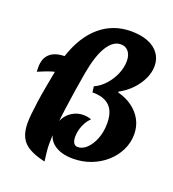

<svg xmlns="http://www.w3.org/2000/svg" viewBox="-175 -1033 1160 1285"><g transform="rotate(20 404.5 -391.0)"><path d="M596 -485Q655 -470 699 -437.5Q743 -405 767.5 -359.5Q792 -314 792 -258Q792 -198 766 -145Q740 -92 694.5 -51.5Q649 -11 589 12Q529 35 461 35Q376 35 326 -2Q276 -39 276 -104Q276 -149 296.5 -185.5Q317 -222 352 -243Q387 -264 429 -264Q445 -264 458.5 -261.5Q472 -259 486 -254Q468 -237 454.5 -213.5Q441 -190 433.5 -163Q426 -136 426 -109Q426 -80 436 -64.5Q446 -49 465 -49Q499 -49 529 -78Q559 -107 578 -156Q597 -205 597 -265Q597 -321 579 -356.5Q561 -392 525 -409.5Q489 -427 433 -427L428 -468Q470 -487 504 -524.5Q538 -562 558 -609Q578 -656 578 -702Q578 -744 558 -769Q538 -794 503 -794Q448 -794 406.5 -727Q365 -660 342 -529Q331 -466 320 -396Q309 -326 299.5 -255Q290 -184 284.5 -120Q279 -56 279 -5Q279 20 281.5 47Q284 74 290 118Q220 102 177 77.5Q134 53 114.5 13Q95 -27 95 -87Q95 -113 99 -152.5Q103 -192 110 -242Q117 -292 127.5 -349.5Q138 -407 150 -470Q131 -466 107 -457.5Q83 -449 36 -429Q36 -434 35.5 -440Q35 -446 35 -452Q35 -458 35 -462Q35 -525 71 -557.5Q107 -590 175 -591Q225 -743 318.5 -821.5Q412 -900 539 -900Q608 -900 658.5 -880Q709 -860 736.5 -822.5Q764 -785 764 -734Q764 -689 743 -643.5Q722 -598 684 -558Q646 -518 595 -491Z"/></g></svg>

Font: Merienda Black
Style: Regular
Weight: 900
Designer: Eduardo Rodriguez Tunni
Foundry: Eduardo Rodriguez Tunni
Version: Version 2.001